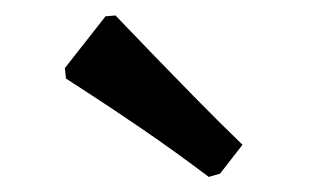

<svg xmlns="http://www.w3.org/2000/svg" viewBox="-20 -755 438 252"><path d="M254 -522.8Q207.9 -557.6 164.9 -586.9Q121.9 -616.1 94.2 -634Q66.6 -651.9 66.6 -651.9L65.1 -665.6L118.5 -733.6L131.6 -734.7Q131.6 -734.7 146 -719.7Q160.3 -704.6 184.4 -679.8Q208.4 -655 238.1 -624.7Q267.7 -594.5 298.3 -565L268.8 -527.1Z"/></svg>

Font: Alegreya
Style: Regular
Weight: 400
Designer: Juan Pablo del Peral
Foundry: Huerta Tipografica
Version: Version 2.009